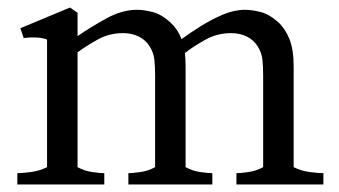

<svg xmlns="http://www.w3.org/2000/svg" viewBox="-20 -490 901 510"><path d="M26 0V-30Q39 -30 62 -33Q85 -36 105 -46V-385Q92 -390 74.5 -390.5Q57 -391 43 -389L34 -415L166 -470L186 -456V-394Q219 -417 261.5 -440.5Q304 -464 344 -464Q362 -464 385.5 -458Q409 -452 432 -431Q441 -423 449 -411.5Q457 -400 462 -386Q484 -402 512.5 -420Q541 -438 571.5 -451Q602 -464 631 -464Q649 -464 672.5 -458Q696 -452 719 -431Q737 -415 748.5 -387Q760 -359 760 -314V-46Q780 -36 803 -33Q826 -30 839 -30V0H608V-30Q619 -30 640 -33Q661 -36 679 -46V-289Q679 -314 677 -332Q675 -350 665 -366Q654 -384 635.5 -393Q617 -402 594 -402Q557 -402 525.5 -384.5Q494 -367 471 -349Q472 -342 472.5 -333Q473 -324 473 -314V-46Q491 -36 512 -33Q533 -30 544 -30V0H321V-30Q332 -30 353 -33Q374 -36 392 -46V-289Q392 -314 390 -332Q388 -350 378 -366Q367 -384 348.5 -393Q330 -402 307 -402Q270 -402 239.5 -385Q209 -368 186 -351V-46Q204 -36 225 -33Q246 -30 257 -30V0Z"/></svg>

Font: Joan
Style: Regular
Weight: 400
Designer: Paolo Biagini
Version: Version 1.001; ttfautohint (v1.8.4.7-5d5b);gftools[0.9.30]